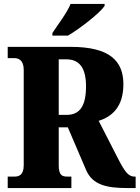

<svg xmlns="http://www.w3.org/2000/svg" viewBox="-20 -951 706 971"><path d="M245 -784V-771H324C387 -808 486 -886 509 -921V-931H337C319 -886 271 -824 245 -784ZM19 0H341V-58H320C295 -58 277 -64 277 -115V-307H323L416 -90C449 -15 521 0 624 0H666V-58H659C630 -58 611 -83 580 -143L479 -340C547 -361 604 -411 604 -525C604 -642 536 -714 338 -714H19V-657H53C70 -657 100 -650 100 -598V-115C100 -64 74 -58 53 -58H19ZM317 -370H277V-651H315C380 -651 415 -610 415 -514C415 -419 386 -370 317 -370Z"/></svg>

Font: Noto Serif Bengali Condensed Black
Style: Regular
Weight: 900
Width: 3
Designer: Juan Bruce, Universal Thirst, Indian Type Foundry and the Monotype Design Team.
Foundry: Monotype Imaging Inc.
Version: Version 2.003